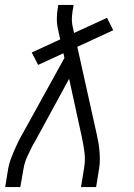

<svg xmlns="http://www.w3.org/2000/svg" viewBox="-20 -755 540 775"><path d="M1 0 13 -74Q16 -92 22.5 -110Q29 -128 36.5 -145.5Q44 -163 52.5 -180.5Q61 -198 71 -215L240 -521L236 -540L134 -493L108 -543L223 -596L214 -637Q209 -659 209.5 -682Q210 -705 214 -728L215 -735H277L276 -728Q272 -708 270.5 -688Q269 -668 273 -649L279 -622L412 -683L437 -633L292 -566L370 -215Q374 -198 377 -180.5Q380 -163 381.5 -145.5Q383 -128 383 -110Q383 -92 380 -74L368 0H307L319 -74Q325 -107 321 -139.5Q317 -172 310 -203L259 -437L124 -189Q123 -187 122 -185Q121 -183 119 -181V-180Q118 -178 116.5 -176Q115 -174 114 -172V-171L113 -170Q101 -147 90 -123Q79 -99 75 -74L62 0Z"/></svg>

Font: Iosevka Curly Light Oblique
Style: Regular
Weight: 300
Italic angle: -9°
Monospace: yes
Designer: Belleve Invis
Foundry: Belleve Invis
Version: Version 11.1.0; ttfautohint (v1.8.3)